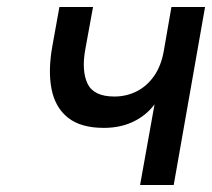

<svg xmlns="http://www.w3.org/2000/svg" viewBox="-20 -531 608 551"><path d="M382 0 423.5 -231.5Q399.5 -199.5 362.5 -181.8Q325.5 -164 278 -164Q211.5 -164 174.8 -193.5Q138 -223 127.8 -276Q117.5 -329 130.5 -400L150.5 -511H247L225 -390.5Q213.5 -328 231.2 -291Q249 -254 308 -254Q343 -254 372.5 -269Q402 -284 422.2 -313Q442.5 -342 450 -384.5L472 -511H568.5L478.5 0Z"/></svg>

Font: Overpass Medium
Style: Italic
Weight: 500
Italic angle: -10°
Designer: Delve Withrington, Dave Bailey, Thomas Jockin
Foundry: Delve Fonts LLC
Version: Version 4.000